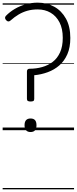

<svg xmlns="http://www.w3.org/2000/svg" viewBox="-20 -981 578 1447"><path d="M210 -216Q196 -216 189.5 -220.5Q183 -225 183 -236V-442Q183 -453 188.5 -458Q194 -463 203 -463Q253 -463 297.5 -475.5Q342 -488 377 -514.5Q412 -541 432.5 -586Q453 -631 453 -696Q453 -765 428.5 -812.5Q404 -860 361.5 -885Q319 -910 264 -910Q222 -910 186.5 -900Q151 -890 120 -871.5Q89 -853 60 -827Q53 -820 44.5 -819.5Q36 -819 27 -828Q18 -838 18 -846Q18 -854 24 -861Q53 -891 91 -913.5Q129 -936 173.5 -948.5Q218 -961 264 -961Q333 -961 388.5 -930.5Q444 -900 477 -840.5Q510 -781 510 -695Q510 -623 487.5 -572Q465 -521 427 -488Q389 -455 340 -437Q291 -419 238 -414V-235Q238 -224 231.5 -220Q225 -216 210 -216ZM210 14Q188 14 176.5 1Q165 -12 165 -37Q165 -63 176.5 -75.5Q188 -88 210 -88Q233 -88 244 -75.5Q255 -63 255 -37Q255 -12 244 1Q233 14 210 14ZM0 436H538V446H0ZM0 -20H538V0H0ZM0 -505H538V-500H0ZM0 -956H538V-946H0Z"/></svg>

Font: Playwrite HU Guides
Style: Regular
Weight: 400
Designer: Veronika Burian, José Scaglione
Foundry: TypeTogether
Version: Version 1.003